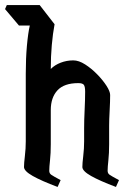

<svg xmlns="http://www.w3.org/2000/svg" viewBox="-46 -740 507 760"><path d="M182 0Q118 -24 83.5 -43.5Q49 -63 49 -79Q49 -93 52.5 -122.5Q56 -152 56 -180V-448Q56 -508 60.5 -558.5Q65 -609 72 -639H29L-26 -704L-19 -720H111L170 -644Q163 -607 159 -561.5Q155 -516 155 -467Q171 -483 194.5 -492Q218 -501 244 -501Q266 -501 291 -485Q316 -469 338.5 -446Q361 -423 375.5 -400.5Q390 -378 390 -364Q390 -339 388 -302Q386 -265 386 -242V-169Q386 -133 383 -105.5Q380 -78 380 -64Q380 -54 387.5 -48.5Q395 -43 425 -27L413 0Q349 -24 314.5 -43.5Q280 -63 280 -79Q280 -93 283.5 -122.5Q287 -152 287 -180V-232Q287 -264 289 -305Q291 -346 291 -377Q291 -397 286 -404Q281 -411 264 -411Q208 -411 181.5 -382.5Q155 -354 155 -304V-169Q155 -133 152 -105.5Q149 -78 149 -64Q149 -54 156.5 -48.5Q164 -43 194 -27Z"/></svg>

Font: Jaini Purva
Style: Regular
Weight: 400
Designer: Maithili Shingre, Girish Dalvi (Devanagari), Taresh Vohra (Latin)
Foundry: Ek Type
Version: Version 2.000; ttfautohint (v1.8.4.7-5d5b)